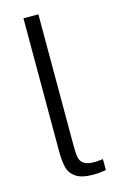

<svg xmlns="http://www.w3.org/2000/svg" viewBox="-117 -801 538 857"><g transform="rotate(-15 152.0 -372.5)"><path d="M152 -750V-147Q152 -108 155.5 -89Q159 -70 174.5 -59Q190 -48 224 -48Q234 -48 246 -49.5Q258 -51 263 -51V-1Q233 5 205 5Q151 5 124.5 -13Q98 -31 90.5 -60.5Q83 -90 83 -138V-750Z"/></g></svg>

Font: Lopes Sans Light
Style: Regular
Weight: 300
Designer: Gabriel Lam, Diego Maldonado
Foundry: TypeRant, Foresti Design
Version: Version 4.000